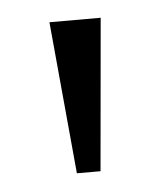

<svg xmlns="http://www.w3.org/2000/svg" viewBox="-31 -743 243 284"><g transform="rotate(-5 90.5 -601.0)"><path d="M127.9 -713.9 107.9 -487.8H72.8L51.8 -713.9Z"/></g></svg>

Font: Koh Santepheap Light
Style: Regular
Weight: 300
Designer: Danh Hong
Version: Version 2.002; ttfautohint (v1.8.3)